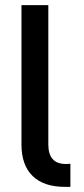

<svg xmlns="http://www.w3.org/2000/svg" viewBox="-20 -727 326 747"><path d="M237.3 -88.9 253.9 -89.8V0H232.4Q150.4 0 106.9 -42.2Q63.5 -84.5 63.5 -165V-707H168V-165Q168 -127.4 184.8 -108.2Q201.7 -88.9 237.3 -88.9Z"/></svg>

Font: Pretendard GOV Medium
Style: Regular
Weight: 500
Designer: Base glyphs from Inter by Rasmus Andersson; Hangeul glyphs from Noto Sans CJK(Source Han Sans) by Jang Soo-young and Kan
Foundry: Kil Hyung-jin
Version: Version 1.309